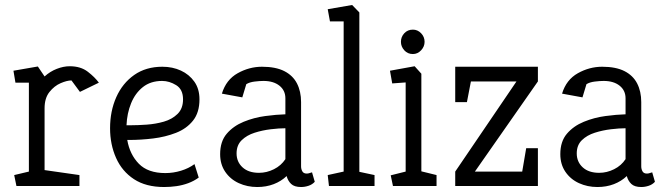

<svg xmlns="http://www.w3.org/2000/svg" viewBox="-20 -747 2677 771"><path d="M46 0 37 -44 96 -58V-415H42L34 -463L132 -480L159 -440Q181 -460 208 -470.5Q235 -481 260 -481Q304 -481 332.5 -459Q361 -437 377 -415L301 -378L267 -424Q249 -424 223.5 -413Q198 -402 178.5 -377.5Q159 -353 159 -312V-64L299 -44V0Z M639 4Q566 4 518 -27.5Q470 -59 446 -113Q422 -167 422 -232Q422 -301 447 -357Q472 -413 519 -446Q566 -479 632 -479Q673 -479 706.5 -463.5Q740 -448 760.5 -419Q781 -390 781 -348Q781 -295 755 -262.5Q729 -230 686.5 -213.5Q644 -197 595 -191Q546 -185 499 -185H491Q501 -127 537.5 -89.5Q574 -52 644 -52Q676 -52 707 -61.5Q738 -71 761 -88L778 -34Q759 -20 736 -11.5Q713 -3 688.5 0.5Q664 4 639 4ZM488 -244H505Q533 -244 569 -246.5Q605 -249 638 -258.5Q671 -268 693 -289.5Q715 -311 715 -348Q715 -388 687.5 -405Q660 -422 631 -422Q585 -422 554 -397.5Q523 -373 506.5 -332.5Q490 -292 488 -244Z M1013 4Q973 4 939 -11.5Q905 -27 884.5 -57Q864 -87 864 -128Q864 -179 890.5 -210Q917 -241 958.5 -258Q1000 -275 1045 -281Q1090 -287 1126 -288V-352Q1126 -384 1102 -403Q1078 -422 1038 -422Q1023 -422 1002.5 -419.5Q982 -417 969 -409L953 -356L871 -371Q888 -427 934.5 -453Q981 -479 1032 -479Q1087 -479 1121.5 -461.5Q1156 -444 1172.5 -412Q1189 -380 1189 -337V-79Q1189 -68 1194 -59Q1199 -50 1212 -50Q1217 -50 1223 -52Q1229 -54 1233 -55L1244 -17Q1234 -6 1219 -1Q1204 4 1189 4Q1162 4 1149 -8.5Q1136 -21 1131 -40Q1109 -19 1079 -7.5Q1049 4 1013 4ZM1020 -53Q1051 -53 1080 -67.5Q1109 -82 1126 -108V-232Q1101 -232 1067.5 -228Q1034 -224 1002.5 -214Q971 -204 950.5 -184Q930 -164 930 -131Q930 -97 954 -75Q978 -53 1020 -53Z M1301 0 1296 -44 1360 -58V-661H1305L1296 -710L1394 -727L1423 -697V-57L1484 -44V0Z M1558 0 1549 -43 1609 -58V-416L1555 -412L1546 -463L1645 -481L1672 -451V-59L1733 -44V0ZM1638 -530Q1617 -530 1603.5 -545Q1590 -560 1590 -579Q1590 -599 1603.5 -613.5Q1617 -628 1638 -628Q1657 -628 1671 -613.5Q1685 -599 1685 -579Q1685 -560 1671 -545Q1657 -530 1638 -530Z M1808 0V-58L2054 -420H1871L1855 -337H1808V-479H2140V-420L1887 -58H2077L2093 -152H2140V0Z M2379 4Q2339 4 2305 -11.5Q2271 -27 2250.5 -57Q2230 -87 2230 -128Q2230 -179 2256.5 -210Q2283 -241 2324.5 -258Q2366 -275 2411 -281Q2456 -287 2492 -288V-352Q2492 -384 2468 -403Q2444 -422 2404 -422Q2389 -422 2368.5 -419.5Q2348 -417 2335 -409L2319 -356L2237 -371Q2254 -427 2300.5 -453Q2347 -479 2398 -479Q2453 -479 2487.5 -461.5Q2522 -444 2538.5 -412Q2555 -380 2555 -337V-79Q2555 -68 2560 -59Q2565 -50 2578 -50Q2583 -50 2589 -52Q2595 -54 2599 -55L2610 -17Q2600 -6 2585 -1Q2570 4 2555 4Q2528 4 2515 -8.5Q2502 -21 2497 -40Q2475 -19 2445 -7.5Q2415 4 2379 4ZM2386 -53Q2417 -53 2446 -67.5Q2475 -82 2492 -108V-232Q2467 -232 2433.5 -228Q2400 -224 2368.5 -214Q2337 -204 2316.5 -184Q2296 -164 2296 -131Q2296 -97 2320 -75Q2344 -53 2386 -53Z"/></svg>

Font: Kreon Light Light
Style: Regular
Weight: 300
Version: Version 2.002